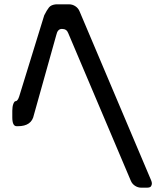

<svg xmlns="http://www.w3.org/2000/svg" viewBox="-20 -767 768 890"><path d="M185 -696 69 -320Q62 -298 52 -298Q47 -298 42 -286Q37 -273 37 -254V-223Q37 -182 57 -182H63Q127 -182 137 -234L241 -605Q247 -633 267 -633Q289 -633 296 -614L586 70Q592 85 605.5 94Q619 103 635 103H660Q676 103 680 96.5Q684 90 684 84Q684 77 681 70L349 -714Q343 -729 329.5 -738Q316 -747 300 -747H240Q217 -745 207 -732.5Q197 -720 185 -696Z"/></svg>

Font: WDXL Lubrifont TC
Style: Regular
Weight: 400
Designer: [WDXL Lubrifont] Copyright 2020-2022 (c) NightFurySL2001, Skr-ZERO; [ZCOOL QingKe HuangYou] Copyright 2018-2022 (c) The 
Version: Version 2.001;hotconv 1.1.1;makeotfexe 2.6.0